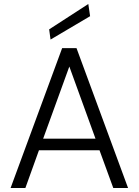

<svg xmlns="http://www.w3.org/2000/svg" viewBox="-20 -941 694 961"><path d="M33 0 291 -700H363L621 0H547L478 -189H175L107 0ZM327 -608 196 -247H458ZM233 -743 226 -794 422 -921 431 -860Z"/></svg>

Font: DM Sans Light
Style: Regular
Weight: 300
Designer: Colophon Foundry, Jonny Pinhorn
Foundry: Colophon Foundry
Version: Version 4.004; ttfautohint (v1.8.4.7-5d5b)